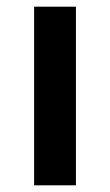

<svg xmlns="http://www.w3.org/2000/svg" viewBox="-20 -554 329 574"><path d="M82 -534H207V0H82Z"/></svg>

Font: Montserrat Alternates SemiBold
Style: Regular
Weight: 600
Designer: Julieta Ulanovsky
Foundry: Julieta Ulanovsky
Version: Version 7.200